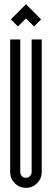

<svg xmlns="http://www.w3.org/2000/svg" viewBox="-20 -905 251 928"><path d="M66.6 -777.2 32.5 -811.3 105.8 -884.6 178.7 -811.3 144.5 -777.2 105.8 -815.9ZM181.6 -73.3Q181.6 -41.6 159.3 -19.4Q137 2.9 105.4 2.9Q73.7 2.9 51.4 -19.4Q29.2 -41.6 29.2 -73.3V-714.3H77.9V-73.3Q77.9 -61.6 85.8 -53.7Q93.7 -45.8 105.4 -45.8Q116.6 -45.8 124.7 -53.7Q132.9 -61.6 132.9 -73.3V-714.3H181.6Z"/></svg>

Font: Marapfhont
Style: Book
Weight: 400
Version: Version 0.15